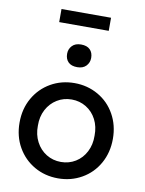

<svg xmlns="http://www.w3.org/2000/svg" viewBox="-101 -1004 816 1084"><g transform="rotate(10 307.5 -462.5)"><path d="M308 10Q233 10 172 -25Q111 -60 75.5 -122Q40 -184 40 -263Q40 -342 75.5 -404Q111 -466 172 -501Q233 -536 308 -536Q382 -536 443.5 -501Q505 -466 540 -403.5Q575 -341 575 -263Q575 -185 540 -122.5Q505 -60 443.5 -25Q382 10 308 10ZM308 -442Q262 -442 224.5 -419Q187 -396 165.5 -355.5Q144 -315 145 -263Q144 -212 165.5 -171Q187 -130 224.5 -107Q262 -84 308 -84Q354 -84 391.5 -107Q429 -130 450 -171Q471 -212 470 -263Q471 -315 450 -355.5Q429 -396 391.5 -419Q354 -442 308 -442ZM237 -692Q237 -719 255 -738Q273 -757 306 -757Q340 -757 357.5 -739.5Q375 -722 375 -692Q375 -665 357 -646Q339 -627 306 -627Q272 -627 254.5 -644.5Q237 -662 237 -692ZM162 -935H446V-860H162Z"/></g></svg>

Font: Lexend
Style: Regular
Weight: 400
Designer: Thomas Jockin
Foundry: Lexend
Version: Version 1.000